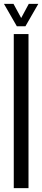

<svg xmlns="http://www.w3.org/2000/svg" viewBox="-20 -977 220 997"><path d="M51.5 0V-800H128V0ZM67.5 -840.5 0.5 -957H50L90 -883.5L129.5 -957H179L112 -840.5Z"/></svg>

Font: Big Shoulders Stencil Display Medium
Style: Regular
Weight: 500
Designer: Patric King
Foundry: XO Type Co
Version: Version 1.000